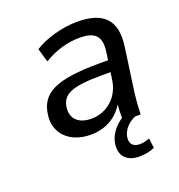

<svg xmlns="http://www.w3.org/2000/svg" viewBox="-134 -660 900 968"><g transform="rotate(-20 316.0 -176.0)"><path d="M450.2 197.3C482.4 197.3 508.3 191.9 532.7 180.7L525.9 127.9C506.3 136.2 489.3 139.6 472.2 139.6C439.9 139.6 419.9 121.1 424.8 85C430.2 46.4 462.4 15.1 498 0H527.8C528.8 -47.4 533.2 -95.2 540 -142.1L568.8 -346.7C589.4 -489.7 523.4 -548.8 386.2 -548.8C309.1 -548.8 216.3 -524.4 155.8 -485.4L177.2 -412.1C240.2 -450.7 306.2 -468.8 371.6 -468.8C451.2 -468.8 484.4 -437.5 472.7 -355L466.8 -313H421.4C181.2 -313 103 -267.1 87.9 -159.2C73.7 -62 143.1 10.3 258.8 10.3C337.4 10.3 400.4 -27.3 436 -86.9C433.6 -63.5 433.1 -39.6 433.6 -16.1C390.6 12.7 362.3 52.2 356 95.7C347.2 158.7 383.3 197.3 450.2 197.3ZM288.6 -64.5C218.8 -64.5 180.7 -102.5 189 -161.6C198.2 -226.1 244.6 -252.4 413.6 -252.4H458L452.1 -211.9C439 -121.1 368.7 -64.5 288.6 -64.5Z"/></g></svg>

Font: Winston
Style: Italic
Weight: 400
Italic angle: -8.13011°
Designer: Vernon Adams, Kim Jin-seong, David Berlow, Cristiano Sobral
Foundry: The Winston Project Authors
Version: Version 3.004